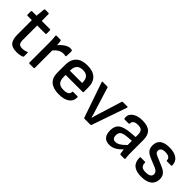

<svg xmlns="http://www.w3.org/2000/svg" viewBox="143 -1509 2409 2409"><g transform="rotate(45 1347.5 -304.0)"><path d="M250 12Q170 12 137.5 -27.5Q105 -67 105 -149V-408H29Q18 -408 18 -419V-479Q18 -489 29 -489H107L119 -609Q121 -620 131 -620H189Q199 -620 199 -609L200 -489H345Q356 -489 356 -479V-419Q356 -408 345 -408H200V-153Q200 -107 216 -88.5Q232 -70 270 -70Q290 -70 309.5 -74.5Q329 -79 344 -86Q357 -91 357 -78V-17Q357 -8 348 -5Q330 3 305.5 7.5Q281 12 250 12Z M470 0Q460 0 460 -11V-369Q460 -397 458 -424Q456 -451 453 -478Q451 -489 463 -489H531Q541 -489 543 -480Q546 -464 548 -445Q550 -426 551 -409Q582 -449 622.5 -475Q663 -501 696 -501Q714 -501 723 -498Q731 -496 732 -487Q733 -465 733 -441.5Q733 -418 730 -397Q728 -385 716 -388Q702 -392 681 -392Q648 -392 615 -373Q582 -354 555 -321V-11Q555 0 544 0Z M1001 12Q901 12 849 -33.5Q797 -79 797 -169V-305Q797 -401 849 -451Q901 -501 1000 -501Q1100 -501 1151.5 -452.5Q1203 -404 1203 -310V-232Q1203 -222 1193 -222H891V-190Q891 -126 918 -97.5Q945 -69 1005 -69Q1050 -69 1074.5 -83.5Q1099 -98 1099 -127Q1099 -138 1110 -138H1184Q1193 -138 1194 -129Q1197 -63 1146 -25.5Q1095 12 1001 12ZM891 -297H1109V-302Q1109 -363 1082.5 -391.5Q1056 -420 1002 -420Q891 -420 891 -301Z M1449 0Q1440 0 1436 -8L1274 -478Q1271 -489 1283 -489H1362Q1371 -489 1374 -481L1458 -210Q1469 -176 1479.5 -142Q1490 -108 1499 -73H1502Q1511 -108 1521.5 -141.5Q1532 -175 1543 -210L1627 -481Q1630 -489 1640 -489H1718Q1730 -489 1727 -478L1564 -8Q1561 0 1551 0Z M1897 12Q1777 12 1777 -126Q1777 -203 1823.5 -239.5Q1870 -276 1985 -286L2063 -292V-333Q2063 -381 2043.5 -401Q2024 -421 1977 -421Q1891 -421 1892 -361Q1892 -350 1882 -350H1809Q1799 -350 1797 -369Q1792 -429 1842 -465Q1892 -501 1980 -501Q2071 -501 2114.5 -460Q2158 -419 2158 -334V-122Q2158 -87 2159.5 -60Q2161 -33 2164 -12Q2166 0 2154 0H2089Q2082 0 2080 -4Q2078 -8 2076 -14Q2075 -21 2072.5 -39.5Q2070 -58 2068 -77Q2023 -31 1983 -9.5Q1943 12 1897 12ZM1871 -133Q1871 -68 1925 -68Q1954 -68 1985 -85.5Q2016 -103 2063 -150V-225L1986 -219Q1921 -213 1896 -194.5Q1871 -176 1871 -133Z M2463 12Q2278 12 2280 -147Q2280 -156 2290 -156H2364Q2373 -156 2373 -147Q2373 -105 2394.5 -86Q2416 -67 2463 -67Q2557 -67 2557 -127Q2557 -168 2500 -192L2386 -239Q2332 -261 2309 -290.5Q2286 -320 2286 -367Q2286 -501 2457 -501Q2545 -501 2592.5 -465Q2640 -429 2640 -364Q2640 -354 2629 -354H2556Q2546 -354 2546 -370Q2546 -394 2523.5 -408.5Q2501 -423 2461 -423Q2381 -423 2381 -367Q2381 -346 2392 -335.5Q2403 -325 2437 -310L2551 -262Q2604 -240 2628 -210Q2652 -180 2652 -132Q2652 -62 2603 -25Q2554 12 2463 12Z"/></g></svg>

Font: Sofia Sans Medium
Style: Regular
Weight: 500
Designer: Botio Nikoltchev, Ani Petrova
Foundry: lettersoup
Version: Version 4.101; ttfautohint (v1.8.4.7-5d5b)